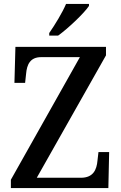

<svg xmlns="http://www.w3.org/2000/svg" viewBox="-20 -951 612 971"><path d="M229 -784V-771H274C327 -809 407 -886 430 -921V-931H314C295 -886 258 -826 229 -784ZM35 0H528L532 -182H478L473 -139C469 -93 452 -52 389 -52H166L516 -671V-714H58L53 -532H107L112 -578C116 -624 132 -662 188 -662H384L35 -42Z"/></svg>

Font: Noto Serif Ethiopic SemiCondensed Medium
Style: Regular
Weight: 500
Width: 4
Designer: Monotype Design Team
Foundry: Monotype Imaging Inc.
Version: Version 2.102